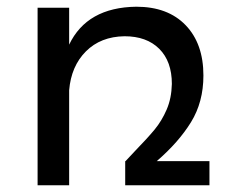

<svg xmlns="http://www.w3.org/2000/svg" viewBox="-20 -552 694 572"><path d="M604 -72V0H353V-72H354L384 -104Q420 -141 441 -166.5Q462 -192 476.5 -225.5Q491 -259 492 -302Q492 -369 454.5 -406.5Q417 -444 351 -444Q280 -443 236 -399Q192 -355 186 -283V0H92V-529H186V-419Q239 -530 386 -532Q480 -532 533 -477Q586 -422 586 -327Q586 -248 549 -188Q512 -128 447 -72Z"/></svg>

Font: Montserrat arm2
Style: Regular
Weight: 400
Designer: Julieta Ulanovsky
Foundry: Julieta Ulanovsky
Version: Version 6.000